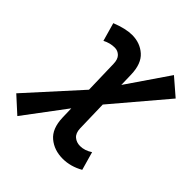

<svg xmlns="http://www.w3.org/2000/svg" viewBox="-200 -845 1001 1001"><g transform="rotate(45 300.5 -344.5)"><path d="M84.5 19.5 -3.4 -60.5 251.5 -341.8 246.6 -526.9Q246.1 -560.5 230 -576.4Q213.9 -592.3 191.4 -592.3Q157.2 -592.3 124.5 -575.2L95.7 -676.8Q162.1 -703.1 208.5 -703.1Q267.6 -703.1 308.3 -667Q349.1 -630.9 351.1 -552.2L353 -478.5L510.7 -709L603.5 -628.9L356.9 -337.9L361.3 -166.5Q362.3 -132.8 380.9 -116.9Q399.4 -101.1 426.3 -101.1Q460 -101.1 493.2 -123L522 -21.5Q466.8 9.8 409.2 9.8Q345.7 9.8 302.5 -26.4Q259.3 -62.5 256.8 -141.1L254.9 -208Z"/></g></svg>

Font: Cascadia Mono NF SemiBold
Style: Italic
Weight: 600
Italic angle: -10°
Monospace: yes
Designer: Aaron Bell
Foundry: Saja Typeworks
Version: Version 2404.023; ttfautohint (v1.8.4)